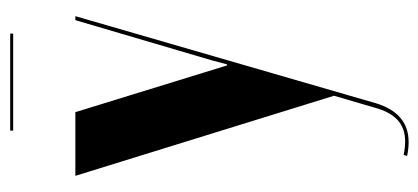

<svg xmlns="http://www.w3.org/2000/svg" viewBox="-248 -420 841 386"><g transform="rotate(-90 173.0 -226.5)"><path d="M141 -496 235 -191H237L245 -221L326 -496H334L159 108Q139 174 81 174Q68 174 53 171L55 164Q70 167 82 167Q109 167 125.5 151.5Q142 136 150 106L174 24L13 -496ZM299 -621H104V-627H299Z"/></g></svg>

Font: Moniqa Black Display
Style: Regular
Weight: 900
Designer: Rajesh Rajput
Foundry: Rajesh Rajput
Version: Version 1.000